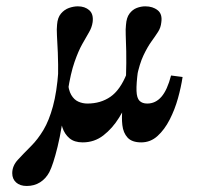

<svg xmlns="http://www.w3.org/2000/svg" viewBox="-20 -447 635 618"><path d="M230.6 -426.6Q253.2 -426.6 267.3 -414.1Q281.5 -401.6 278.2 -375.8Q275.8 -358.9 266.5 -343.1Q257.3 -327.4 244.8 -305.2Q232.3 -283.1 219.8 -247.2Q207.3 -211.3 198.4 -154L166.9 -187.9Q167.7 -243.5 166.1 -277.8Q164.5 -312.1 163.3 -333.1Q162.1 -354 163.7 -367.7Q165.3 -390.3 176.2 -403.2Q187.1 -416.1 202 -421.4Q216.9 -426.6 230.6 -426.6ZM19.4 110.5Q19.4 87.1 37.1 67.7Q54.8 48.4 80.6 22.6Q101.6 1.6 119.8 -28.6Q137.9 -58.9 150.4 -104.8Q162.9 -150.8 167.7 -216.9L200.8 -198.4Q199.2 -183.9 197.2 -168.5Q195.2 -153.2 192.7 -139.5Q186.3 -85.5 179.4 -44.8Q172.6 -4 165.3 25.4Q158.1 54.8 151.6 74.6Q145.2 94.4 138.7 107.3Q127.4 128.2 108.9 139.9Q90.3 151.6 66.1 151.6Q44.4 151.6 31.9 140.3Q19.4 129 19.4 110.5ZM208.1 -240.3 198.4 -186.3Q200 -157.3 209.3 -141.5Q218.5 -125.8 232.3 -119.8Q246 -113.7 261.3 -113.7Q304 -113.7 335.5 -135.5Q366.9 -157.3 387.9 -209.7L417.7 -198.4Q411.3 -172.6 397.6 -137.1Q383.9 -101.6 362.9 -67.7Q341.9 -33.9 312.9 -11.3Q283.9 11.3 246 11.3Q219.4 11.3 203.6 -2Q187.9 -15.3 181 -36.3Q174.2 -57.3 173 -81Q171.8 -104.8 171.8 -125L175.8 -240.3ZM447.6 -426.6Q471.8 -426.6 487.5 -414.1Q503.2 -401.6 499.2 -375Q497.6 -358.1 488.7 -344.4Q479.8 -330.6 467.3 -313.3Q454.8 -296 441.9 -269Q429 -241.9 420.2 -198.4L385.5 -196Q387.1 -249.2 386.3 -281.9Q385.5 -314.5 384.7 -334.3Q383.9 -354 385.5 -366.9Q387.1 -390.3 396.8 -403.2Q406.5 -416.1 420.2 -421.4Q433.9 -426.6 447.6 -426.6ZM389.5 -238.7 424.2 -220.2Q418.5 -177.4 419.4 -154.4Q420.2 -131.5 429 -122.6Q437.9 -113.7 454 -113.7Q480.6 -113.7 499.6 -135.5Q518.5 -157.3 530.6 -204L567.7 -199.2Q562.9 -166.9 552.8 -130.6Q542.7 -94.4 526.2 -62.1Q509.7 -29.8 487.1 -9.3Q464.5 11.3 434.7 11.3Q404.8 11.3 390.7 -4Q376.6 -19.4 373.8 -44.4Q371 -69.4 374.2 -96.8Z"/></svg>

Font: Playfair 9pt
Style: Bold
Weight: 700
Designer: Claus Eggers Sørensen
Foundry: Claus Eggers Sørensen
Version: Version 2.203